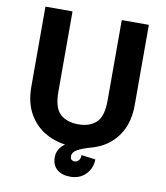

<svg xmlns="http://www.w3.org/2000/svg" viewBox="-94 -778 893 1033"><g transform="rotate(10 352.5 -261.0)"><path d="M260 89Q260 60 276.5 37.5Q293 15 324 0L444 4Q398 17 371.5 31.5Q345 46 345 69Q345 82 352 87.5Q359 93 369 93Q380 93 390 83Q400 73 400 53L477 63Q477 110 445 144Q413 178 359 178Q314 178 287 155Q260 132 260 89ZM70 -262V-700H218V-262Q218 -173 254.5 -140Q291 -107 353 -107Q415 -107 451 -140Q487 -173 487 -262V-700H635V-262Q635 -171 597 -108.5Q559 -46 495 -15Q431 16 353 16Q275 16 211 -15Q147 -46 108.5 -108.5Q70 -171 70 -262Z"/></g></svg>

Font: Uncut Sans VF
Style: Regular
Weight: 400
Designer: Kasper Nordkvist
Foundry: Uncut Type
Version: Version 1.100;FEAKit 1.0